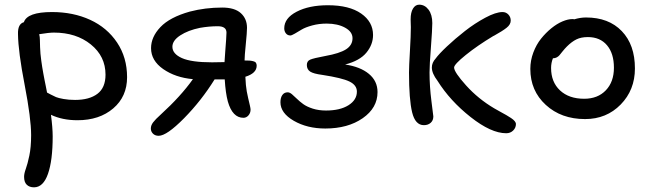

<svg xmlns="http://www.w3.org/2000/svg" viewBox="-20 -532 2763 813"><path d="M124 261.2Q104.5 261.2 93.3 250.2Q82 239.3 82 216.8Q82 202.6 89.4 182.6Q96.7 162.6 104.2 127Q111.8 91.3 111.8 40Q111.8 -30.3 84.5 -171.9Q57.1 -313.5 56.2 -387.2Q54.7 -430.7 81.1 -438Q95.2 -481 200.2 -481Q290 -481 361.8 -448Q433.6 -415 475.8 -351.8Q518.1 -288.6 518.1 -205.1Q518.1 -123 459.5 -73Q400.9 -22.9 308.1 -22.9Q244.1 -22.9 195.8 -45.9Q203.1 9.8 203.1 45.9Q203.1 147.5 183.1 204.3Q163.1 261.2 124 261.2ZM148.9 -362.8Q148.9 -348.1 149.7 -332.3Q150.4 -316.4 151.4 -304.2Q152.3 -292 154.8 -274.9Q157.2 -257.8 158.7 -248.3Q160.2 -238.8 163.6 -220Q167 -201.2 168.5 -194.1Q169.9 -187 174.1 -166.3Q178.2 -145.5 179.2 -140.1Q182.1 -138.7 194.8 -131.8Q207.5 -125 217.5 -120.8Q227.5 -116.7 249.3 -112.8Q271 -108.9 297.9 -108.9Q358.4 -108.9 392.6 -134.8Q426.8 -160.6 426.8 -215.8Q426.8 -293.5 364.7 -343.8Q302.7 -394 208 -394Q188 -394 146 -387.2Q148.9 -375.5 148.9 -362.8Z M651.9 43Q636.7 43 627.7 33.9Q618.7 24.9 618.7 12.2Q618.7 -1 628.2 -13.7Q637.7 -26.4 661.6 -47.9Q745.1 -124 796.9 -196.8Q722.7 -203.6 671.1 -239.5Q619.6 -275.4 619.6 -328.1Q619.6 -375.5 659.2 -417.2Q698.7 -459 783.7 -482.9Q849.1 -500 920.9 -500Q973.6 -500 999.8 -476.3Q1025.9 -452.6 1025.9 -414.1Q1025.9 -395.5 1020.8 -345Q1015.6 -294.4 1015.6 -275.9Q1029.3 -275.9 1036.6 -275.4Q1043.9 -274.9 1052 -272.9Q1060.1 -271 1063.5 -266.4Q1066.9 -261.7 1066.9 -253.9Q1066.9 -221.7 1019 -207Q1020.5 -168.5 1024.9 -145Q1026.9 -133.3 1031 -115.7Q1035.2 -98.1 1038.1 -85.4Q1041 -72.8 1041 -67.9Q1041 -53.7 1032.2 -43.5Q1023.4 -33.2 1010.7 -33.2Q964.4 -33.2 944.8 -102.1Q935.1 -137.7 931.6 -195.8H926.8H888.7Q832.5 -105.5 759.3 -31.2Q686 43 651.9 43ZM710 -334Q710 -304.2 750.2 -286.1Q790.5 -268.1 877.9 -268.1Q913.6 -268.1 930.7 -269Q931.6 -284.7 933.8 -314.2Q936 -343.8 937.5 -364Q939 -384.3 939 -394Q939 -420.9 901.9 -420.9Q865.7 -420.9 826.7 -414.1Q776.4 -403.8 743.2 -382.1Q710 -360.4 710 -334Z M1357.4 12.2Q1280.8 12.2 1224.1 -20.5Q1167.5 -53.2 1167.5 -99.1Q1167.5 -118.2 1175.5 -129.6Q1183.6 -141.1 1198.2 -141.1Q1206.5 -141.1 1216.1 -133.1Q1225.6 -125 1237.1 -113.8Q1248.5 -102.5 1263.9 -91.3Q1279.3 -80.1 1304.4 -72Q1329.6 -64 1360.4 -64Q1419.9 -64 1455.6 -86.4Q1491.2 -108.9 1491.2 -144Q1491.2 -171.4 1459.7 -186.8Q1428.2 -202.1 1345.2 -214.8Q1307.1 -219.7 1293.2 -229Q1279.3 -238.3 1279.3 -256.8Q1279.3 -273.4 1293.5 -279.5Q1307.6 -285.6 1357.4 -294.9Q1418 -305.7 1445.3 -323.2Q1472.7 -340.8 1472.7 -370.1Q1472.7 -397.5 1441.2 -414.8Q1409.7 -432.1 1363.3 -432.1Q1330.6 -432.1 1302 -424.3Q1273.4 -416.5 1257.6 -407Q1241.7 -397.5 1228.3 -389.6Q1214.8 -381.8 1209.5 -381.8Q1197.8 -381.8 1190.7 -390.6Q1183.6 -399.4 1183.6 -412.1Q1183.6 -455.1 1236.1 -482.4Q1288.6 -509.8 1368.7 -509.8Q1459 -509.8 1509.3 -474.6Q1559.6 -439.5 1559.6 -383.8Q1559.6 -343.3 1531.5 -309.1Q1503.4 -274.9 1441.4 -258.8Q1505.4 -249.5 1542 -219.2Q1578.6 -189 1578.6 -142.1Q1578.6 -75.2 1515.9 -31.5Q1453.1 12.2 1357.4 12.2Z M1774.9 -2Q1738.3 -2 1725.1 -56.4Q1711.9 -110.8 1711.9 -225.1Q1711.9 -250 1715.8 -316.2Q1719.7 -382.3 1719.7 -417Q1719.7 -422.4 1719.2 -433.1Q1718.8 -443.8 1718.8 -450.2Q1718.8 -479.5 1728.8 -495.8Q1738.8 -512.2 1754.9 -512.2Q1778.8 -512.2 1794.7 -491Q1810.5 -469.7 1810.5 -434.1Q1810.5 -408.2 1804.7 -332Q1798.8 -255.9 1798.8 -225.1Q1798.8 -167 1806.9 -103.3Q1814.9 -39.6 1814.9 -39.1Q1814.9 -22 1803.7 -12Q1792.5 -2 1774.9 -2ZM2123.5 32.2Q2059.6 32.2 1972.7 -36.4Q1885.7 -105 1832.5 -189.9Q1808.6 -221.2 1808.6 -246.1Q1808.6 -266.6 1824.7 -284.2Q1837.9 -302.7 1872.3 -335.2Q1906.7 -367.7 1948.5 -400.4Q1990.2 -433.1 2034.9 -457Q2079.6 -481 2107.9 -481Q2122.6 -481 2132.6 -470.5Q2142.6 -460 2142.6 -444.8Q2142.6 -428.2 2125 -414.3Q2107.4 -400.4 2072.8 -381.3Q2069.3 -379.9 2067.9 -378.9Q2001.5 -338.9 1952.1 -299.1Q1902.8 -259.3 1902.8 -246.1Q1902.8 -226.6 1953.9 -169.9Q2004.9 -113.3 2072.8 -73.2Q2083 -67.4 2098.4 -58.8Q2113.8 -50.3 2123.8 -44.7Q2133.8 -39.1 2144 -32.2Q2154.3 -25.4 2159.4 -19Q2164.6 -12.7 2164.6 -6.8Q2164.6 9.3 2152.8 20.8Q2141.1 32.2 2123.5 32.2Z M2457.5 -27.8Q2356.4 -27.8 2291 -87.9Q2225.6 -147.9 2225.6 -240.2Q2225.6 -275.9 2238.3 -309.6Q2251 -343.3 2271 -368.2Q2291 -393.1 2314.7 -412.4Q2338.4 -431.6 2361.8 -441.4Q2385.3 -451.2 2403.3 -451.2Q2409.7 -451.2 2411.6 -450.2Q2437.5 -458 2461.4 -458Q2557.6 -458 2613 -400.1Q2668.5 -342.3 2668.5 -242.2Q2668.5 -150.9 2608.2 -89.4Q2547.9 -27.8 2457.5 -27.8ZM2313.5 -244.1Q2313.5 -184.6 2351.3 -149.2Q2389.2 -113.8 2453.6 -113.8Q2511.2 -113.8 2545.4 -149.7Q2579.6 -185.5 2579.6 -245.1Q2579.6 -305.7 2550.3 -340.3Q2521 -375 2469.2 -375Q2440.4 -375 2420.7 -365.2Q2400.9 -355.5 2380.4 -335Q2371.6 -326.2 2362.5 -314.9Q2353.5 -303.7 2349.1 -298.3Q2344.7 -293 2337.6 -289.1Q2330.6 -285.2 2321.3 -285.2Q2313.5 -265.6 2313.5 -244.1Z"/></svg>

Font: Shantell Sans Irregular
Style: Regular
Weight: 400
Designer: Stephen Nixon, Anya Danilova, Shantell Martin
Foundry: Arrow Type
Version: Version 1.006;[9816181b4]